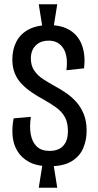

<svg xmlns="http://www.w3.org/2000/svg" viewBox="-20 -779 461 902"><path d="M180 -647 162 -759H249L231 -647ZM162 103 180 -9H231L249 103ZM213 2Q154 2 117 -18Q80 -38 61 -70.5Q42 -103 39 -142.5Q36 -182 44 -223L125 -230Q118 -184 124.5 -148Q131 -112 152.5 -91Q174 -70 214 -70Q238 -70 257 -79Q276 -88 287.5 -108.5Q299 -129 299 -163Q299 -203 285 -228.5Q271 -254 244.5 -273.5Q218 -293 182 -313Q154 -328 128.5 -345.5Q103 -363 82.5 -384Q62 -405 50 -433.5Q38 -462 38 -500Q38 -547 57 -583.5Q76 -620 114.5 -640.5Q153 -661 210 -661Q272 -661 311 -635.5Q350 -610 366 -564Q382 -518 375 -458L292 -449Q296 -480 293 -505.5Q290 -531 279 -549.5Q268 -568 250.5 -578Q233 -588 209 -588Q182 -588 163.5 -577.5Q145 -567 135 -548.5Q125 -530 125 -505Q125 -470 141.5 -446.5Q158 -423 183 -407Q208 -391 233 -377Q261 -362 288.5 -343.5Q316 -325 338 -300.5Q360 -276 373.5 -243Q387 -210 387 -165Q387 -120 370.5 -82Q354 -44 316 -21Q278 2 213 2Z"/></svg>

Font: Bricolage Grotesque 36pt Condensed
Style: Regular
Weight: 400
Width: 3
Designer: Mathieu Triay
Foundry: Atelier Triay
Version: Version 1.001;gftools[0.9.33.dev8+g029e19f]